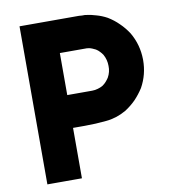

<svg xmlns="http://www.w3.org/2000/svg" viewBox="-81 -781 771 861"><g transform="rotate(-10 304.5 -350.0)"><path d="M335.9 -710Q342.8 -710 349.6 -709Q356.4 -709 363.3 -709Q389.6 -706.1 414.1 -698.2Q438.5 -691.4 461.9 -678.7Q489.3 -662.1 510.7 -640.6Q533.2 -619.1 550.8 -591.8Q584 -535.2 585 -467.8Q585 -465.8 585 -464.8Q585 -399.4 553.7 -342.8Q536.1 -315.4 514.6 -293Q493.2 -271.5 465.8 -253.9Q420.9 -228.5 374 -224.6Q327.1 -219.7 276.4 -219.7Q266.6 -219.7 256.8 -219.7Q247.1 -219.7 237.3 -219.7Q227.5 -219.7 227.5 -219.7Q227.5 -219.7 222.7 -219.7Q222.7 -196.3 222.7 -172.9Q222.7 -149.4 222.7 -125Q222.7 -107.4 222.7 -89.8Q222.7 -71.3 222.7 -53.7Q222.7 -38.1 222.7 -21.5Q222.7 -5.9 222.7 9.8Q220.7 9.8 217.8 9.8Q215.8 9.8 212.9 9.8Q197.3 9.8 181.6 9.8Q166 9.8 150.4 9.8Q139.6 9.8 128.9 9.8Q118.2 9.8 107.4 9.8Q96.7 9.8 85.9 9.8Q75.2 9.8 65.4 9.8Q65.4 7.8 65.4 4.9Q65.4 2.9 65.4 0Q65.4 -80.1 65.4 -159.2Q65.4 -238.3 65.4 -318.4Q65.4 -373 65.4 -427.7Q65.4 -482.4 65.4 -537.1Q65.4 -580.1 65.4 -623Q65.4 -667 65.4 -710Q67.4 -710 70.3 -710Q72.3 -710 75.2 -710Q104.5 -710 134.8 -710Q164.1 -710 193.4 -710Q213.9 -710 234.4 -710Q254.9 -710 275.4 -710Q282.2 -710 289.1 -710Q295.9 -710 301.8 -710Q323.2 -710 329.1 -710Q335 -710 335.9 -710ZM222.7 -560.5Q222.7 -550.8 222.7 -541Q222.7 -531.2 222.7 -521.5Q222.7 -504.9 222.7 -488.3Q222.7 -471.7 222.7 -455.1Q222.7 -433.6 222.7 -412.1Q222.7 -390.6 222.7 -369.1Q224.6 -369.1 225.6 -369.1Q227.5 -369.1 228.5 -369.1Q232.4 -369.1 235.4 -369.1Q238.3 -369.1 242.2 -369.1Q251 -369.1 260.7 -369.1Q270.5 -369.1 280.3 -369.1Q293.9 -369.1 307.6 -369.1Q322.3 -369.1 335.9 -369.1Q335.9 -369.1 335.9 -369.1Q335.9 -369.1 335.9 -369.1Q349.6 -369.1 362.3 -373Q374 -376 385.7 -382.8Q395.5 -389.6 402.3 -397.5Q409.2 -405.3 415 -414.1Q428.7 -438.5 427.7 -465.8Q427.7 -494.1 414.1 -518.6Q408.2 -527.3 401.4 -534.2Q394.5 -542 384.8 -547.9Q377.9 -551.8 370.1 -554.7Q363.3 -557.6 354.5 -559.6Q353.5 -559.6 350.6 -559.6Q348.6 -560.5 346.7 -560.5Q344.7 -560.5 340.8 -560.5Q337.9 -560.5 335.9 -560.5Q328.1 -560.5 321.3 -560.5Q313.5 -560.5 305.7 -560.5Q295.9 -560.5 285.2 -560.5Q275.4 -560.5 264.6 -560.5Q255.9 -560.5 246.1 -560.5Q236.3 -560.5 227.5 -560.5Q226.6 -560.5 225.6 -560.5Q223.6 -560.5 222.7 -560.5Z"/></g></svg>

Font: LeFont
Style: Bold
Weight: 800
Designer: Leryon MEDIA
Version: Version 1.0